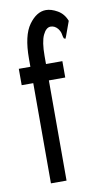

<svg xmlns="http://www.w3.org/2000/svg" viewBox="-80 -711 409 751"><g transform="rotate(-10 125.0 -335.5)"><path d="M60 -398H14V-463H60V-495Q60 -587 90.5 -629Q121 -671 158 -671Q179 -671 203.5 -657Q228 -643 239 -614L218 -556L214 -547L208 -550Q205 -558 203.5 -568Q202 -578 193 -590Q181 -604 165 -604Q147 -604 134.5 -577.5Q122 -551 122 -495V-463H187V-398H122V0H60Z"/></g></svg>

Font: Inconsolata UltraCondensed SemiBold
Style: Regular
Weight: 600
Width: 1
Monospace: yes
Designer: Raph Levien, Cyreal, Brenton Simpson
Foundry: Raph Levien, Cyreal, Google
Version: Version 3.001; ttfautohint (v1.8.2.53-6de2)